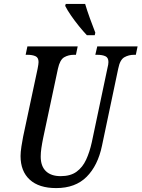

<svg xmlns="http://www.w3.org/2000/svg" viewBox="-20 -951 723 981"><path d="M267 10Q179 10 132 -33Q85 -76 85 -154Q85 -173 89.5 -203Q94 -233 98 -252L172 -599Q177 -624 177 -634Q177 -657 161 -664Q145 -671 121 -671H111L120 -714H377L368 -671H357Q330 -671 308 -658.5Q286 -646 276 -600L201 -248Q195 -219 191.5 -195Q188 -171 188 -151Q188 -102 214.5 -76.5Q241 -51 290 -51Q340 -51 371 -73.5Q402 -96 420 -135Q438 -174 449 -224L529 -603Q534 -622 534 -634Q534 -657 518 -664Q502 -671 477 -671H467L477 -714H683L674 -671H664Q638 -671 615.5 -658.5Q593 -646 584 -600L501 -206Q480 -105 422.5 -47.5Q365 10 267 10ZM424 -771Q405 -791 383.5 -817.5Q362 -844 343 -871.5Q324 -899 313 -921L316 -931H415Q424 -900 439.5 -857Q455 -814 467 -784L464 -771Z"/></svg>

Font: Noto Serif ExtraCondensed Medium
Style: Italic
Weight: 500
Width: 2
Italic angle: -12°
Designer: Monotype Design Team
Foundry: Monotype Imaging Inc.
Version: Version 2.013; ttfautohint (v1.8.4.7-5d5b)